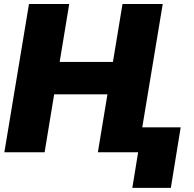

<svg xmlns="http://www.w3.org/2000/svg" viewBox="-20 -747 952 942"><path d="M1.4 0 122.2 -727.3H319.6L272.7 -443.2H534.1L581 -727.3H778.4L657.7 0H460.2L507.1 -284.1H245.7L198.9 0ZM866.5 -122.2 818.2 174.7H629.3L677.6 -122.2Z"/></svg>

Font: Inter UI Black
Style: Italic
Weight: 900
Italic angle: -9.39999°
Designer: Rasmus Andersson
Foundry: rsms
Version: 3.2;8d6f07862